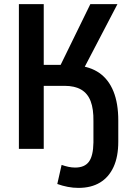

<svg xmlns="http://www.w3.org/2000/svg" viewBox="-20 -725 650 935"><path d="M362 190Q336 190 310 185Q284 180 259 171L280 78Q297 84 313.5 87.5Q330 91 346 91Q392 91 413 62.5Q434 34 435 -31V-134Q436 -194 421.5 -232Q407 -270 375.5 -288.5Q344 -307 294 -307H193V0H72V-705H193V-409H293L264 -386L420 -705H552L374 -364L353 -406Q419 -401 464 -369.5Q509 -338 532.5 -280Q556 -222 556 -138V-35Q556 38 533 88Q510 138 467 164Q424 190 362 190Z"/></svg>

Font: Nunito Sans 10pt Condensed
Style: Bold
Weight: 700
Width: 3
Designer: Vernon Adams
Foundry: Vernon Adams
Version: Version 3.101;gftools[0.9.27]